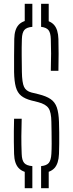

<svg xmlns="http://www.w3.org/2000/svg" viewBox="-20 -907 382 1009"><path d="M110 -787V-887H150V-787ZM196 -787V-887H236V-787ZM110 82V-8H150V82ZM196 82V-8H236V82ZM150 4Q100 0 77.8 -24Q55.5 -48 54 -98Q53 -133 52.8 -161.2Q52.5 -189.5 52.8 -218Q53 -246.5 54 -283H94Q92.5 -234.5 92.2 -190.8Q92 -147 94 -98Q95 -65 107 -50.8Q119 -36.5 150 -34ZM196 4V-34Q225.5 -37 236.8 -51.2Q248 -65.5 250 -98Q251.5 -122.5 251.5 -152.2Q251.5 -182 251 -211.8Q250.5 -241.5 250 -266Q249.5 -317 235.2 -338.2Q221 -359.5 181 -370L145 -379Q110.5 -388 91 -404Q71.5 -420 63.2 -449.5Q55 -479 54 -529Q53.5 -567.5 54 -612.5Q54.5 -657.5 55 -703Q56 -752.5 78 -776.5Q100 -800.5 150 -804V-766Q119.5 -763.5 107.8 -749.2Q96 -735 95 -702Q93.5 -656.5 94 -615.8Q94.5 -575 95 -529Q96 -473 106.2 -450.8Q116.5 -428.5 145 -421L182 -412Q223 -402 246 -386.2Q269 -370.5 278.8 -342Q288.5 -313.5 290 -266Q291 -239.5 291.2 -210.2Q291.5 -181 291.2 -152.2Q291 -123.5 290 -98Q288 -48 266.5 -24Q245 0 196 4ZM247 -535Q248.5 -587 248.5 -626.2Q248.5 -665.5 247 -702Q246 -734.5 235 -748.5Q224 -762.5 196 -766V-804Q243 -800 264.2 -776Q285.5 -752 287 -702Q288 -665.5 288 -624.8Q288 -584 287 -535Z"/></svg>

Font: Big Shoulders Stencil Text Thin
Style: Regular
Weight: 100
Designer: Patric King
Foundry: XO Type Co
Version: Version 2.001